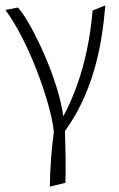

<svg xmlns="http://www.w3.org/2000/svg" viewBox="-31 -478 441 713"><path d="M-11 -441 36 -450Q57 -426 83.5 -378Q110 -330 135.5 -271Q161 -212 179.5 -152.5Q198 -93 204 -46Q234 -102 255.5 -162.5Q277 -223 291.5 -291.5Q306 -360 313 -439L360 -458Q355 -395 345 -334Q335 -273 317.5 -214Q300 -155 274 -99.5Q248 -44 210 9Q212 61 212.5 110Q213 159 212 201L154 215Q155 161 158.5 112.5Q162 64 169 11Q164 -34 147 -93.5Q130 -153 105.5 -216.5Q81 -280 51 -339Q21 -398 -11 -441Z"/></svg>

Font: Ancizar Sans Thin
Style: Regular
Weight: 100
Designer: Cesar Puertas, Viviana Monsalve, Julian Moncada, Julian Prieto, Jose Castro, Mariel Hernandez, Felipe Aragon, Sara Alarc
Version: Version 8.100